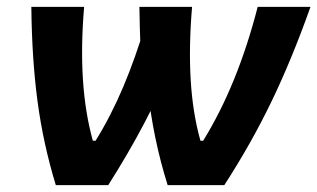

<svg xmlns="http://www.w3.org/2000/svg" viewBox="-20 -540 926 560"><path d="M411 -278.8 396.6 -302.8Q391.8 -350.8 389.7 -402.5Q387.6 -454.2 386.6 -520H540.2Q530.4 -404 536.2 -306.9Q542 -209.8 564.6 -129.6H572.6Q623 -211.2 662.7 -308.8Q702.4 -406.4 731.6 -520H885.6Q831.4 -367.4 772.1 -244.4Q712.8 -121.4 634.2 0H469Q426.8 -134.2 411 -278.8ZM71.4 -520H225.4Q215.6 -405 221.9 -307.9Q228.2 -210.8 250.8 -129.6H258.8Q303.4 -201.4 339.5 -286.8Q375.6 -372.2 405.2 -472L490.6 -372Q448.4 -271 400.9 -180.8Q353.4 -90.6 295.6 0H142.8Q106 -120.6 89.5 -244.1Q73 -367.6 71.4 -520Z"/></svg>

Font: Fixel Italic Variable 20240409 Display Thin
Style: Italic
Weight: 100
Italic angle: -10°
Designer: AlfaBravo + MacPaw
Foundry: Kyrylo Tkachov, Marchela Mozhyna, Serhii Makarenko, Maria Weinstein, Zakhar Kryvoshyya
Version: Version 1.211;Glyphs 3.2 (3225)